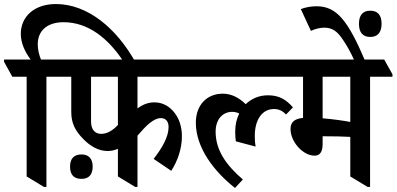

<svg xmlns="http://www.w3.org/2000/svg" viewBox="-69 -919 1964 951"><path d="M149 7H161V-539H272V-551L231 -624H134C124 -648 118 -674 118 -700C118 -767 165 -809 246 -809C367 -809 468 -730 546 -609H603C507 -782 363 -899 208 -899C101 -899 34 -837 34 -751C34 -707 54 -662 83 -624H-49V-613L-8 -539H63V-45Z M464 -171C482 -171 499 -175 515 -182V-45L601 7H612V-247C653 -295 691 -334 728 -334C752 -334 766 -317 766 -290C766 -241 734 -186 692 -132L779 -73C811 -121 832 -183 832 -244C832 -290 819 -331 795 -361C771 -392 737 -412 696 -412C663 -412 636 -400 612 -382V-539H911V-551L870 -624H174V-613L215 -539H284V-364C284 -311 302 -272 344 -230C377 -196 418 -171 464 -171ZM382 -316V-539H515V-300C487 -270 459 -256 432 -256C403 -256 382 -276 382 -316ZM335 -33C371 -33 390 -54 390 -94C390 -132 371 -154 335 -154C297 -154 278 -133 278 -94C278 -53 297 -33 335 -33Z M854 -539H1336V-551L1296 -624H813V-613ZM1095 12 1134 -30C1050 -102 999 -176 999 -267C999 -328 1034 -365 1081 -365C1094 -365 1105 -362 1116 -357C1103 -331 1096 -301 1096 -266C1096 -249 1097 -237 1099 -219L1197 -193C1194 -209 1193 -225 1193 -246C1193 -324 1228 -379 1288 -379C1315 -379 1332 -368 1348 -352L1382 -387C1349 -425 1315 -447 1258 -447C1215 -447 1177 -431 1148 -403C1116 -434 1079 -455 1034 -455C958 -455 901 -401 901 -311C901 -186 993 -68 1095 12Z M1489 -148C1519 -148 1529 -172 1529 -206V-244C1533 -244 1537 -244 1540 -244C1581 -244 1634 -243 1666 -241V-45L1752 7H1764V-539H1875V-551L1834 -624H1280V-613L1321 -539H1432V-335C1392 -331 1370 -316 1370 -280C1370 -217 1431 -148 1489 -148ZM1529 -333V-539H1666V-315C1629 -322 1578 -329 1529 -333Z M1689 -614H1741C1655 -817 1599 -888 1499 -888C1471 -888 1445 -883 1421 -874L1471 -766C1492 -776 1516 -782 1537 -782C1576 -782 1601 -765 1629 -723C1648 -695 1665 -666 1689 -614ZM1765 -736C1801 -736 1821 -758 1821 -801C1821 -844 1802 -866 1765 -866C1728 -866 1709 -844 1709 -801C1709 -758 1728 -736 1765 -736Z"/></svg>

Font: Noto Serif Devanagari Condensed SemiBold
Style: Regular
Weight: 600
Width: 3
Designer: Universal Thirst, Indian Type Foundry and the Monotype Design Team
Foundry: Monotype Imaging Inc.
Version: Version 2.004